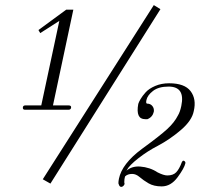

<svg xmlns="http://www.w3.org/2000/svg" viewBox="-20 -722 798 754"><path d="M178 -1 148 -18 584 -702 610 -686ZM78 -291Q68 -291 70 -302Q72 -308 79 -308H142L213 -640L138 -592L131 -604L240 -684H268L188 -308H250Q261 -308 259 -298Q257 -291 249 -291ZM462 10Q450 17 445 -2Q445 -10 447 -20Q459 -79 537 -137Q607 -188 636 -214.5Q665 -241 679 -269Q687 -282 692 -306Q708 -382 642 -382Q603 -382 581 -365Q559 -348 555 -329Q552 -315 558 -315Q571 -315 578.5 -305.5Q586 -296 584 -283Q579 -262 559 -254H550Q512 -254 523 -314Q525 -321 532 -333Q539 -345 552 -359.5Q565 -374 589.5 -384.5Q614 -395 644 -395Q705 -395 728.5 -364Q752 -333 741 -286Q734 -249 691 -212Q648 -175 599 -149Q560 -129 524 -101Q488 -73 478 -54Q478 -53 477 -52Q498 -70 530 -68Q569 -65 599 -45Q623 -33 637 -33Q660 -33 672 -45.5Q684 -58 694 -85Q697 -91 700 -91Q703 -91 706 -88Q709 -85 708 -81Q704 -62 677.5 -26Q651 10 615 10Q584 10 563.5 -2Q543 -14 528.5 -26.5Q514 -39 499 -39Q481 -39 471 -29Q468 -19 468 -6Q472 3 462 10Z"/></svg>

Font: HK Venetian
Style: Italic
Weight: 400
Italic angle: -12°
Version: Version 1.000;PS 001.000;hotconv 1.0.88;makeotf.lib2.5.64775